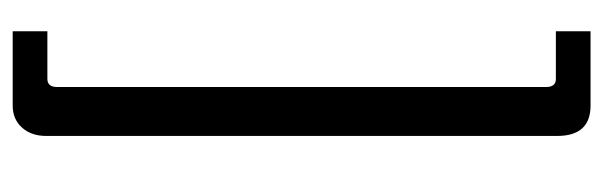

<svg xmlns="http://www.w3.org/2000/svg" viewBox="-352 -456 973 310"><g transform="rotate(-90 135.0 -301.5)"><path d="M239 -712H162Q149 -712 149 -696V93Q149 109 162 109H239V165H119Q70 165 70 111V-714Q70 -738 83.5 -753Q97 -768 119 -768H239Z"/></g></svg>

Font: exo2condensed_r
Style: Regular
Weight: 400
Width: 3
Designer: Natanael Gama
Version: Version 1.001;PS 001.001;hotconv 1.0.70;makeotf.lib2.5.58329